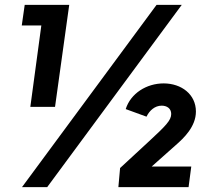

<svg xmlns="http://www.w3.org/2000/svg" viewBox="-20 -765 858 785"><path d="M104 -328H205L263 -745H81L69 -661H149ZM70 0H173L723 -745H620ZM464 0H751L762 -84H600L699 -172C731 -200 781 -247 781 -309C781 -379 722 -424 649 -424C579 -424 514 -383 494 -319L579 -288C591 -313 613 -333 641 -333C662 -333 680 -322 680 -299C680 -273 657 -250 590 -188L471 -78Z"/></svg>

Font: Mluvka ExtraBold
Style: Italic
Weight: 800
Italic angle: -8°
Designer: Modified by Jiří Krblich, Original typeface by Gumpita Rahayu
Foundry: Gumpita Rahayu & Jiří Krblich
Version: Version 2.000;Glyphs 3.1.1 (3134)